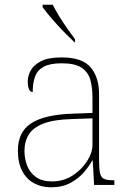

<svg xmlns="http://www.w3.org/2000/svg" viewBox="-20 -786 557 816"><path d="M197 10Q158 10 126 -6.5Q94 -23 75 -58Q56 -93 56 -146Q56 -225 112.5 -262Q169 -299 290 -303L373 -306V-371Q373 -414 364 -446.5Q355 -479 327 -498Q299 -517 242 -517Q193 -517 166 -502.5Q139 -488 129 -460.5Q119 -433 119 -395Q109 -395 103.5 -406Q98 -417 98 -441Q98 -462 110 -485.5Q122 -509 153.5 -525.5Q185 -542 242 -542Q330 -542 365.5 -499.5Q401 -457 401 -386V-110Q401 -73 404.5 -53.5Q408 -34 420 -27Q432 -20 459 -20H466V0H380L374 -104H372Q361 -83 338.5 -56Q316 -29 281 -9.5Q246 10 197 10ZM201 -15Q250 -15 288.5 -40Q327 -65 350 -101Q373 -137 373 -170V-283L287 -280Q209 -278 165 -261Q121 -244 102.5 -214.5Q84 -185 84 -145Q84 -111 95.5 -81.5Q107 -52 133 -33.5Q159 -15 201 -15ZM297 -606Q282 -620 262.5 -639.5Q243 -659 223 -681Q203 -703 186.5 -723Q170 -743 161 -756V-766H204Q215 -744 231.5 -717Q248 -690 266.5 -664Q285 -638 299 -619V-606Z"/></svg>

Font: Noto Serif Gujarati Thin
Style: Regular
Weight: 250
Version: Version 2.102